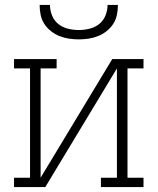

<svg xmlns="http://www.w3.org/2000/svg" viewBox="-20 -760 640 780"><path d="M37 0V-38H102V-482H37V-520H210V-482H145V-38L436 -520H563V-482H498V-38H563V0H390V-38H455V-482L164 0ZM300 -600Q280 -600 260 -603Q240 -606 221.5 -613.5Q203 -621 187 -633.5Q171 -646 160 -663Q149 -680 145 -700Q141 -720 141 -740H183Q183 -718 191.5 -697Q200 -676 217 -662.5Q234 -649 256 -643.5Q278 -638 300 -638Q322 -638 344 -643.5Q366 -649 383 -662.5Q400 -676 408.5 -697Q417 -718 417 -740H459Q459 -720 455 -700Q451 -680 440 -663Q429 -646 413 -633.5Q397 -621 378.5 -613.5Q360 -606 340 -603Q320 -600 300 -600Z"/></svg>

Font: Iosevka Etoile Extralight
Style: Regular
Weight: 200
Designer: Belleve Invis
Foundry: Belleve Invis
Version: Version 22.1.2; ttfautohint (v1.8.4)